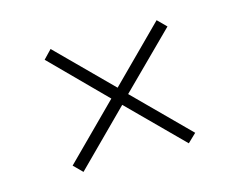

<svg xmlns="http://www.w3.org/2000/svg" viewBox="-60 -575 650 519"><g transform="rotate(-15 265.0 -315.5)"><path d="M437 -464 287 -315 435 -167 411 -144 264 -291 116 -143 92 -167 240 -315 93 -463 116 -487 264 -339 413 -488Z"/></g></svg>

Font: Abril Fatface
Style: Regular
Weight: 400
Designer: Veronika Burian, Jos Scaglione
Foundry: TypeTogether
Version: Version 1.001